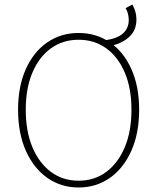

<svg xmlns="http://www.w3.org/2000/svg" viewBox="-20 -818 688 850"><path d="M479 -617 448 -640Q501 -648 525.5 -671Q550 -694 550 -730Q550 -741 547 -755Q544 -769 536 -782L566 -798Q575 -782 579.5 -765.5Q584 -749 584 -732Q584 -686 555 -657.5Q526 -629 479 -617ZM328 12Q250 12 189.5 -30.5Q129 -73 94.5 -150.5Q60 -228 60 -332Q60 -436 94.5 -512.5Q129 -589 189.5 -630.5Q250 -672 328 -672Q406 -672 466.5 -630.5Q527 -589 561.5 -512.5Q596 -436 596 -332Q596 -228 561.5 -150.5Q527 -73 466.5 -30.5Q406 12 328 12ZM328 -18Q398 -18 450.5 -57Q503 -96 532.5 -166.5Q562 -237 562 -332Q562 -427 532.5 -496.5Q503 -566 450.5 -604Q398 -642 328 -642Q258 -642 205.5 -604Q153 -566 123.5 -496.5Q94 -427 94 -332Q94 -237 123.5 -166.5Q153 -96 205.5 -57Q258 -18 328 -18Z"/></svg>

Font: SourceSans3VF
Style: Regular
Weight: 200
Designer: Paul D. Hunt
Foundry: Adobe
Version: Version 3.052;hotconv 1.1.0;makeotfexe 2.6.0